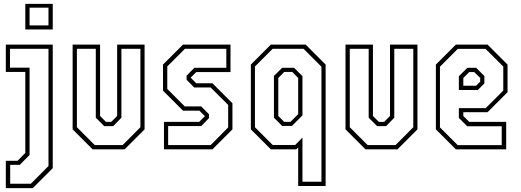

<svg xmlns="http://www.w3.org/2000/svg" viewBox="-20 -770 2684 990"><path d="M110.5 -618V-750H252V-618ZM132.5 -639H230V-730.5H132.5ZM10 200V59H70.5L110.5 18.5V-399H10V-540H252V97L149 200ZM32.5 177.5H139L230 86V-518.5H31.5V-421H132.5V29L82 80H32.5Z M457.5 0 354.5 -103V-540H496V-172L526.5 -141.5H553.5L584 -172V-540H725.5V-103L622.5 0ZM468.5 -22H612.5L704 -114V-518.5H606V-163L563.5 -119.5H517.5L474 -163V-518.5H376.5V-114Z M825.5 0V-141.5H1007L1036.5 -171L1008 -199.5H923.5L820.5 -302.5V-437L923.5 -540H1168.5V-398.5H992L963 -369.5L992 -340.5H1075.5L1178.5 -237.5V-103L1075.5 0ZM847 -22H1066.5L1156.5 -113V-229L1066 -319H981L942 -359V-379.5L982 -420.5H1147V-518.5H933.5L842.5 -427.5V-311.5L932.5 -221.5H1017.5L1057.5 -181V-161L1017.5 -120H847Z M1659 189H1517.5V-10L1508 0H1376.5L1273.5 -103V-437L1376.5 -540H1556L1659 -437ZM1637.5 167V-426L1545 -518.5H1386L1294.5 -427V-114L1386 -22.5H1502L1539.5 -60.5V167ZM1485 -120.5H1435L1392.5 -163V-378.5L1435 -420.5H1496L1539.5 -377.5V-175ZM1477.5 -141.5 1517.5 -181.5V-368L1487 -399H1445.5L1415 -368V-172L1445.5 -141.5Z M1864.5 0 1761.5 -103V-540H1903V-172L1933.5 -141.5H1960.5L1991 -172V-540H2132.5V-103L2029.5 0ZM1875.5 -22H2019.5L2111 -114V-518.5H2013V-163L1970.5 -119.5H1924.5L1881 -163V-518.5H1783.5V-114Z M2494 -540 2597 -437V-294.5L2494 -191.5H2369V-172L2399.5 -141.5H2590V0H2330.5L2227.5 -103V-437L2330.5 -540ZM2483.5 -518H2340.5L2248.5 -426V-113L2340 -21.5H2567V-119H2389L2346 -162V-212.5H2484.5L2575 -303V-427ZM2435 -420.5 2477.5 -378V-340L2444 -306H2346V-377L2390 -420.5ZM2425 -398.5H2399.5L2369 -368V-328H2435L2456 -349V-368Z"/></svg>

Font: Tourney Condensed ExtraLight
Style: Regular
Weight: 200
Width: 3
Designer: Tyler Finck
Foundry: Etcetera Type Co
Version: Version 1.010; ttfautohint (v1.8.3)